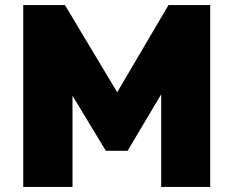

<svg xmlns="http://www.w3.org/2000/svg" viewBox="-20 -740 925 760"><path d="M72 0V-720H237L484 -308L404 -307L647 -720H812V0H618V-444L658 -434L485 -143H399L226 -429L267 -440V0Z"/></svg>

Font: Kufam ExtraBold
Style: Regular
Weight: 800
Designer: Wael Morcos, Artur Schmal
Foundry: Original Type
Version: Version 1.300; ttfautohint (v1.8.3)